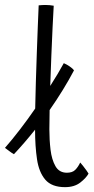

<svg xmlns="http://www.w3.org/2000/svg" viewBox="-55 -736 376 772"><path d="M301 -38Q291.5 -20.5 267.8 -2Q244 16.5 206.5 16.5Q153 16.5 127.2 -13.5Q101.5 -43.5 93.8 -95.8Q86 -148 86 -214.5Q42.5 -160 1 -116Q-6.5 -120 -18.2 -128.8Q-30 -137.5 -35 -141.5Q-6.5 -174 25 -215Q56.5 -256 86.5 -299.5Q87.5 -349.5 89.2 -407.2Q91 -465 93 -522.5Q95 -580 97 -630.2Q99 -680.5 100.5 -714.5Q115.5 -716 127 -716Q144.5 -716 161 -713Q159 -680 156.5 -627.5Q154 -575 151.5 -513.2Q149 -451.5 147 -390.5Q179 -440.5 201.5 -482Q212.5 -477.5 225 -469Q237.5 -460.5 242.5 -453Q202 -376 144.5 -293.5Q143.5 -248 143.5 -216Q143.5 -174 148.2 -134Q153 -94 168 -67.8Q183 -41.5 214 -41.5Q236 -41.5 247.5 -53Q259 -64.5 267.5 -82.5Q271 -79 278.5 -69.5Q286 -60 292.8 -50.5Q299.5 -41 301 -38Z"/></svg>

Font: Grandstander ExtraLight
Style: Regular
Weight: 200
Designer: Tyler Finck
Foundry: Etcetera Type Co
Version: Version 1.200; ttfautohint (v1.8.3)